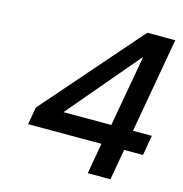

<svg xmlns="http://www.w3.org/2000/svg" viewBox="-106 -817 870 915"><g transform="rotate(15 328.5 -360.0)"><path d="M73 -152 88 -238 509 -720H647L564 -251H657L640 -152H547L520 0H408L435 -152ZM520 -604 221 -251H457Z"/></g></svg>

Font: Fz Poppins Med
Style: Italic
Weight: 500
Italic angle: -10°
Designer: Ninad Kale (Devanagari), Jonny Pinhorn (Latin)
Foundry: Indian Type Foundry
Version: Vit hóa bi Vntype.Com & FontZin.Com